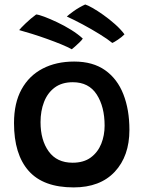

<svg xmlns="http://www.w3.org/2000/svg" viewBox="-20 -802 626 836"><path d="M300.5 14Q168.5 14 104.8 -58Q41 -130 41 -266Q41 -353.5 73.8 -413Q106.5 -472.5 165.5 -503.2Q224.5 -534 303 -534Q384.5 -534 437.8 -496.2Q491 -458.5 517.2 -391.5Q543.5 -324.5 543.5 -236.5Q543.5 -122.5 479.8 -54.2Q416 14 300.5 14ZM296 -93.5Q344.5 -93.5 375.2 -116.2Q406 -139 420.8 -175.8Q435.5 -212.5 435.5 -255Q435.5 -337.5 401 -390.8Q366.5 -444 297 -444Q249.5 -444 218.2 -420.8Q187 -397.5 171.8 -358.2Q156.5 -319 156.5 -270Q156.5 -192 192 -142.8Q227.5 -93.5 296 -93.5ZM351 -782.5Q361.5 -779.5 382.8 -767.5Q404 -755.5 429.8 -737.2Q455.5 -719 480.2 -697.2Q505 -675.5 522 -652.5Q510.5 -640.5 492.8 -628.8Q475 -617 469 -615Q449 -631.5 413.8 -653.2Q378.5 -675 339.8 -695.8Q301 -716.5 271 -730Q278.5 -737.5 301.2 -753.8Q324 -770 351 -782.5ZM137.5 -739Q148 -738.5 172.8 -729.2Q197.5 -720 228.8 -705.2Q260 -690.5 289.8 -672Q319.5 -653.5 340.5 -634Q336.5 -627.5 326.2 -617.5Q316 -607.5 306 -598.8Q296 -590 292.5 -587.5Q275.5 -597 247 -608.8Q218.5 -620.5 185 -632.5Q151.5 -644.5 119.5 -654.5Q87.5 -664.5 63.5 -671Q69.5 -679 91.5 -700.2Q113.5 -721.5 137.5 -739Z"/></svg>

Font: Grandstander Medium
Style: Regular
Weight: 500
Designer: Tyler Finck
Foundry: Etcetera Type Co
Version: Version 1.200; ttfautohint (v1.8.3)